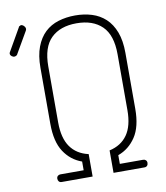

<svg xmlns="http://www.w3.org/2000/svg" viewBox="-136 -800 752 868"><g transform="rotate(-10 240.0 -365.5)"><path d="M315 -103Q369 -115 397.5 -155.5Q426 -196 426 -268V-525Q426 -613 384 -654Q342 -695 267 -695Q192 -695 150 -654Q108 -613 108 -525V-268Q108 -196 136.5 -155.5Q165 -115 219 -103V0H77Q69 0 64.5 -5Q60 -10 60 -18Q60 -26 65 -30.5Q70 -35 77 -35H184V-75Q133 -93 102.5 -139.5Q72 -186 72 -268V-525Q72 -581 87 -620.5Q102 -660 128 -684.5Q154 -709 190 -720Q226 -731 267 -731Q308 -731 343.5 -720Q379 -709 405.5 -684.5Q432 -660 447 -620.5Q462 -581 462 -525V-268Q462 -186 431 -139.5Q400 -93 350 -75V-35H457Q464 -35 469 -30.5Q474 -26 474 -18Q474 -10 469.5 -5Q465 0 457 0H315ZM-20 -605Q-21 -601 -26 -598Q-33 -594 -40 -596Q-47 -598 -52 -605Q-56 -613 -51 -620L8 -723Q8 -727 12 -727Q18 -732 24.5 -729Q31 -726 35 -720Q42 -710 35 -700Z"/></g></svg>

Font: AkaAcidDosis
Style: ExtraLight
Weight: 250
Designer: Edgar Tolentino, Pablo Impallari, Igino Marini, Aka-Acid
Foundry: Edgar Tolentino, Pablo Impallari, Igino Marini, Aka-Acid
Version: Version 1.007